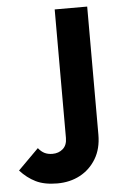

<svg xmlns="http://www.w3.org/2000/svg" viewBox="-181 -520 490 771"><g transform="rotate(-5 63.5 -134.5)"><path d="M19 214Q-33 214 -67.5 197Q-102 180 -130 149L-47 66Q-35 81 -21.5 87.5Q-8 94 10 94Q35 94 52 79Q69 64 69 35V-483H200V33Q200 90 175.5 130.5Q151 171 110.5 192.5Q70 214 19 214Z"/></g></svg>

Font: Outfit SemiBold
Style: Regular
Weight: 600
Designer: Rodrigo Fuenzalida
Foundry: fragTYPE
Version: Version 1.100;gftools[0.9.27]